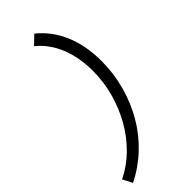

<svg xmlns="http://www.w3.org/2000/svg" viewBox="-328 -755 1015 1015"><g transform="rotate(-45 179.0 -247.5)"><path d="M331 -358Q331 -265 307 -177.5Q283 -90 239.5 -15.5Q196 59 133 118.5Q70 178 -7 216L-35 162Q30 131 85 77.5Q140 24 179 -44Q218 -112 240 -191Q262 -270 262 -352Q262 -453 229.5 -533.5Q197 -614 134 -665L182 -711Q256 -651 293.5 -561Q331 -471 331 -358Z"/></g></svg>

Font: Red Hat Text
Style: Italic
Weight: 400
Italic angle: -12°
Designer: Pentagram / MCKL
Foundry: Pentagram / MCKL
Version: Version 1.005; Red Hat Text Italic